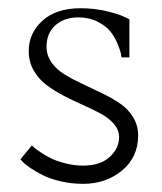

<svg xmlns="http://www.w3.org/2000/svg" viewBox="-20 -449 398 473"><path d="M30.3 -56.6 58.6 -90.8Q60.5 -88.9 64.2 -85.4Q67.9 -82 80.6 -73.5Q93.3 -64.9 106.9 -58.3Q120.6 -51.8 141.8 -46.4Q163.1 -41 184.6 -41Q227.1 -41 250.2 -62.3Q273.4 -83.5 273.4 -111.3Q273.4 -128.4 261.2 -143.1Q249 -157.7 229.2 -168.5Q209.5 -179.2 185.8 -189.7Q162.1 -200.2 138.4 -212.4Q114.7 -224.6 95 -239.3Q75.2 -253.9 63 -275.4Q50.8 -296.9 50.8 -323.2Q50.8 -367.2 84.5 -397.9Q118.2 -428.7 178.7 -428.7Q210.4 -428.7 240.5 -421.9Q270.5 -415 284.7 -408.2L298.8 -401.4V-307.6H279.3Q278.8 -311.5 277.6 -318.1Q276.4 -324.7 269.3 -341.8Q262.2 -358.9 251.7 -371.8Q241.2 -384.8 220.5 -395.5Q199.7 -406.2 172.9 -406.2Q138.7 -406.2 116.7 -387Q94.7 -367.7 94.7 -334Q94.7 -312.5 107.2 -294.9Q119.6 -277.3 139.4 -265.4Q159.2 -253.4 183.3 -242.2Q207.5 -231 231.7 -219.2Q255.9 -207.5 275.6 -194.1Q295.4 -180.7 307.9 -160.4Q320.3 -140.1 320.3 -115.2Q320.3 -62 280.8 -29.1Q241.2 3.9 184.6 3.9Q155.8 3.9 129.2 -2.4Q102.5 -8.8 85.2 -17.6Q67.9 -26.4 54.9 -35.2Q42 -43.9 36.1 -50.3Z"/></svg>

Font: Buda Light
Style: Regular
Weight: 300
Version: Version 1.003